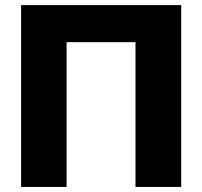

<svg xmlns="http://www.w3.org/2000/svg" viewBox="-20 -739 800 759"><path d="M63.5 -718.8H696.3V0H515.6V-572.3H243.2V0H63.5Z"/></svg>

Font: Min Sans Black
Style: Regular
Weight: 900
Designer: Jinseong-Kim, NotoSansCJK, Nunito
Foundry: Jinseong-Kim
Version: Version 1.000